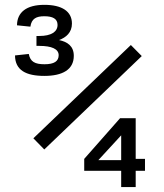

<svg xmlns="http://www.w3.org/2000/svg" viewBox="-20 -754 660 774"><path d="M159 -734.5C86.5 -734.5 49 -704.5 48.5 -652L102.5 -646.5C107 -679 126.5 -688.5 158.5 -688.5C192.5 -688.5 212 -678.5 212 -653.5C212 -626 186.5 -609 139 -609H127V-569H138.5C188.5 -569 216.5 -556.5 216.5 -531.5C216.5 -507.5 199 -495 159.5 -495C121 -495 102 -505 96 -536.5L40.5 -530.5C41 -471 84.5 -448 159 -448C231.5 -448 277.5 -473 277.5 -529C277.5 -568.5 251.5 -585.5 218 -592.5C246.5 -603 270 -623 270 -659C270 -709 228.5 -734.5 159 -734.5ZM507.5 -572.5 114.5 -196.5 158.5 -151.5 551.5 -528ZM527 0V-65.5H564.5V-113.5H527V-277.5H464L319.5 -113.5V-65.5H468.5V0ZM376.5 -108.5 468.5 -208.5V-108.5Z"/></svg>

Font: Monaspace Krypton
Style: Regular
Weight: 400
Designer: Riley Cran & the Lettermatic Team
Foundry: Lettermatic
Version: Version 1.200 (Monaspace Krypton)